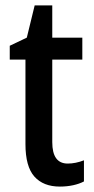

<svg xmlns="http://www.w3.org/2000/svg" viewBox="-20 -679 348 709"><path d="M230 -75Q259 -75 290 -87V-9Q273 0 250 5Q227 10 201 10Q140 10 107 -27Q74 -64 74 -147V-459H16V-510L79 -540L108 -659H173V-540H284V-459H173V-154Q173 -75 230 -75Z"/></svg>

Font: Noto Sans Arabic UI Cn Md
Style: Regular
Weight: 500
Width: 3
Designer: Monotype Design Team, Nadine Chahine and Nizar Qandah
Foundry: Monotype Imaging Inc.
Version: Version 2.010; ttfautohint (v1.8.4.7-5d5b)